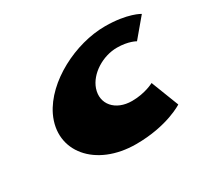

<svg xmlns="http://www.w3.org/2000/svg" viewBox="-100 -564 767 721"><g transform="rotate(-30 283.5 -204.0)"><path d="M422 -333C472 -333 499.4 -316 499.4 -316L566.6 -396C566.6 -396 521 -425 423 -425C295 -425 142.3 -348 89.4 -238C27.4 -107 129.4 17 304.4 17C439.4 17 515 -33 515 -33L468.4 -153C468.4 -153 429 -131 372 -131C300 -131 257.7 -181 277.7 -240C295.8 -293 360 -333 422 -333Z"/></g></svg>

Font: Hussar Milosc
Style: Obl
Weight: 700
Foundry: Cannot Into Space Fonts
Version: Version 1.02